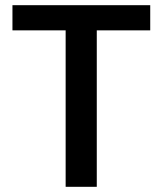

<svg xmlns="http://www.w3.org/2000/svg" viewBox="-20 -720 626 740"><path d="M233 0V-603H28V-700H559V-603H353V0Z"/></svg>

Font: DM Sans 16pt SemiBold
Style: Regular
Weight: 600
Version: Version 4.004;gftools[0.9.30]